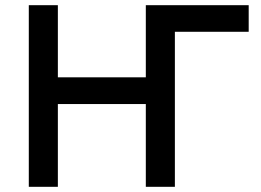

<svg xmlns="http://www.w3.org/2000/svg" viewBox="-20 -720 1006 740"><path d="M91 0V-700H203V-422H542V-700H938.5V-597.5H654V0H542V-319H203V0Z"/></svg>

Font: Geologica
Style: Regular
Weight: 400
Designer: Sindre Bremnes, Frode Helland
Foundry: Monokrom Skriftforlag AS
Version: Version 1.010; ttfautohint (v1.8.4.7-5d5b);gftools[0.9.28]